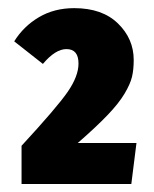

<svg xmlns="http://www.w3.org/2000/svg" viewBox="-20 -774 381 474"><path d="M163.1 -753.9Q232.4 -753.9 271.2 -716.1Q310.1 -678.2 310.1 -626Q310.1 -602.1 305.9 -584.5Q301.8 -566.9 287.6 -543Q273.4 -519 245.6 -490Q217.8 -460.9 171.9 -420.9H316.9L304.2 -319.8H33.2V-414.1Q120.1 -508.3 147 -547.1Q173.8 -585.9 173.8 -617.2Q173.8 -652.8 144 -652.8Q116.7 -652.8 85.9 -616.2L15.1 -671.9Q38.1 -709 75.9 -731.4Q113.8 -753.9 163.1 -753.9Z"/></svg>

Font: Fira Sans Compressed Heavy
Style: Regular
Weight: 900
Width: 1
Designer: Carrois Corporate & Edenspiekermann AG
Foundry: Carrois Corporate GbR & Edenspiekermann AG
Version: Version 4.203;PS 004.203;hotconv 1.0.88;makeotf.lib2.5.64775